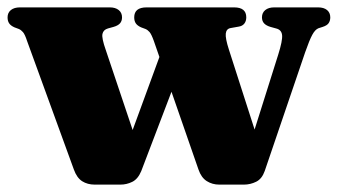

<svg xmlns="http://www.w3.org/2000/svg" viewBox="-20 -499 914 520"><path d="M306 1H236.5Q217 1 202.5 -8.2Q188 -17.5 180 -40L53.5 -387.5Q47.5 -406 42.2 -412Q37 -418 31 -420.5L19 -425Q9 -429.5 4.8 -435.8Q0.5 -442 0.5 -452Q0.5 -464.5 9.5 -471.8Q18.5 -479 34 -479H277.5Q292.5 -479 301.5 -471.8Q310.5 -464.5 310.5 -452Q310.5 -442 305 -435.8Q299.5 -429.5 287 -426L272.5 -422Q260 -418.5 257.5 -407.2Q255 -396 266.5 -363.5L355 -100L308.5 -63L426.5 -385L482 -349L362.5 -35.5Q353.5 -14 338.2 -6.5Q323 1 306 1ZM640.5 1H574Q555 1 540 -8.5Q525 -18 517.5 -40L396.5 -388.5Q390 -406.5 385 -412.2Q380 -418 374 -420.5L362 -425Q352 -429.5 347.8 -435.8Q343.5 -442 343.5 -452Q343.5 -479 377 -479H614Q647 -479 647 -452Q647 -442 641.8 -435.2Q636.5 -428.5 627 -427L604.5 -423Q593 -421 591.5 -408.2Q590 -395.5 600 -364.5L685 -100L642.5 -62.5L733.5 -351Q745.5 -389 744 -403.8Q742.5 -418.5 727.5 -422L713 -426Q701 -429.5 695.2 -435.8Q689.5 -442 689.5 -452Q689.5 -464.5 698.5 -471.8Q707.5 -479 722.5 -479H841.5Q857 -479 865.8 -471.8Q874.5 -464.5 874.5 -452Q874.5 -443 870.2 -436.5Q866 -430 853.5 -426L842.5 -422.5Q833.5 -419 825.8 -404.8Q818 -390.5 806.5 -357.5L697 -36Q689.5 -14.5 673.8 -6.8Q658 1 640.5 1Z"/></svg>

Font: Fraunces ExtraBold
Style: Regular
Weight: 800
Version: Version 1.000;[b76b70a41]